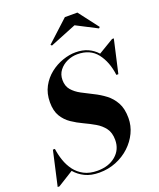

<svg xmlns="http://www.w3.org/2000/svg" viewBox="-206 -1102 1019 1227"><g transform="rotate(-20 303.0 -489.0)"><path d="M426.5 -924.5 247 -852 239.5 -859.5 386.5 -994.5H471.5L574.5 -859.5L567 -852ZM-16 10H-28L25 -225H38.5Q44 -184.5 57.5 -144.8Q71 -105 95.2 -72.5Q119.5 -40 157.2 -20.2Q195 -0.5 248.5 -0.5Q324.5 -0.5 372.5 -41.2Q420.5 -82 420.5 -147.5Q420.5 -196.5 398 -227Q375.5 -257.5 340.2 -278Q305 -298.5 265.5 -316.8Q226 -335 190.8 -358.8Q155.5 -382.5 133 -419.5Q110.5 -456.5 110.5 -515Q110.5 -575 135.2 -620.8Q160 -666.5 199.5 -697.5Q239 -728.5 284.8 -744.2Q330.5 -760 372.5 -760Q420 -760 456.2 -743.8Q492.5 -727.5 518.5 -698L622 -760H634L583 -535H569.5Q558 -627 512 -685.8Q466 -744.5 379 -744.5Q343.5 -744.5 310.2 -729.5Q277 -714.5 255.8 -687Q234.5 -659.5 234.5 -621.5Q234.5 -580 257.2 -553.5Q280 -527 315.8 -507.8Q351.5 -488.5 391.5 -469Q431.5 -449.5 467 -422.8Q502.5 -396 525.2 -355Q548 -314 548 -250Q548 -197.5 525.2 -150Q502.5 -102.5 462.5 -65.2Q422.5 -28 369.5 -6.5Q316.5 15 255.5 15Q198.5 15 158.2 -4.8Q118 -24.5 91 -56.5Z"/></g></svg>

Font: Bodoni* 16pt
Style: Bold Italic
Weight: 700
Italic angle: -13°
Version: Version 2.3